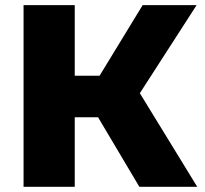

<svg xmlns="http://www.w3.org/2000/svg" viewBox="-20 -720 790 740"><path d="M517.1 0 357.9 -268.1H268.1V0H70.8V-700.2H268.1V-428.2H363.8L529.8 -700.2H737.8L519 -360.8L740.2 0Z"/></svg>

Font: Montserrat ExtraBold
Style: Regular
Weight: 800
Designer: Julieta Ulanovsky
Foundry: Julieta Ulanovsky
Version: Version 9.000